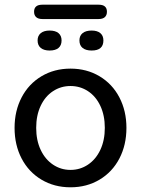

<svg xmlns="http://www.w3.org/2000/svg" viewBox="-20 -788 600 817"><path d="M42 -244Q42 -316 72 -373.5Q102 -431 156.5 -463.5Q211 -496 280 -496Q349 -496 403.5 -463.5Q458 -431 488 -373.5Q518 -316 518 -244Q518 -171 488 -113.5Q458 -56 403.5 -23.5Q349 9 280 9Q211 9 156.5 -23.5Q102 -56 72 -113.5Q42 -171 42 -244ZM426 -244Q426 -297 407 -337.5Q388 -378 354.5 -400Q321 -422 280 -422Q239 -422 205.5 -400Q172 -378 153 -337.5Q134 -297 134 -244Q134 -191 153 -150.5Q172 -110 205.5 -87.5Q239 -65 280 -65Q321 -65 354.5 -87.5Q388 -110 407 -150.5Q426 -191 426 -244ZM125 -738Q125 -768 160 -768H400Q435 -768 435 -738Q435 -723 426 -715Q417 -707 400 -707H160Q143 -707 134 -715Q125 -723 125 -738ZM140 -616Q140 -636 153.5 -647Q167 -658 191 -658Q216 -658 229 -647Q242 -636 242 -616Q242 -595 229 -584Q216 -573 191 -573Q167 -573 153.5 -584Q140 -595 140 -616ZM318 -616Q318 -636 331.5 -647Q345 -658 370 -658Q394 -658 407 -647Q420 -636 420 -616Q420 -573 370 -573Q345 -573 331.5 -584Q318 -595 318 -616Z"/></svg>

Font: SN Pro
Style: Regular
Weight: 400
Designer: Tobias Whetton
Foundry: Supernotes
Version: Version 1.003